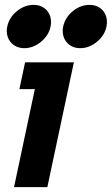

<svg xmlns="http://www.w3.org/2000/svg" viewBox="-20 -768 459 788"><path d="M174.3 0H37.6L123 -402.3H59.6L83 -512.2H283.2ZM309.6 -570.3Q272.9 -570.3 252 -596.7Q237.3 -614.7 237.3 -642.1Q237.3 -650.4 239.3 -659.2Q247.1 -696.3 278.8 -722.2Q310.5 -748 347.2 -748Q383.3 -748 404.3 -722.2Q418.9 -703.6 418.9 -677.7Q418.9 -668.5 417 -659.2Q409.7 -622.6 377.7 -596.4Q345.7 -570.3 309.6 -570.3ZM80.1 -570.3Q43.5 -570.3 22.5 -596.7Q7.8 -614.7 7.8 -642.1Q7.8 -650.4 9.8 -659.2Q17.6 -696.3 49.3 -722.2Q81.1 -748 117.7 -748Q153.8 -748 174.8 -722.2Q189.5 -703.6 189.5 -677.7Q189.5 -668.5 187.5 -659.2Q180.2 -622.6 148.2 -596.4Q116.2 -570.3 80.1 -570.3Z"/></svg>

Font: Cadman
Style: Bold Italic
Weight: 700
Italic angle: -12°
Designer: Paul James MIller
Foundry: High-Logic / Made with FontCreator
Version: Version 2.114;March 28, 2021;FontCreator 13.0.0.2683 64-bit